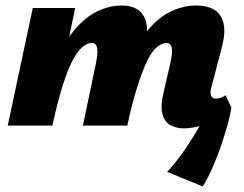

<svg xmlns="http://www.w3.org/2000/svg" viewBox="-20 -456 886 697"><path d="M647 10Q620 10 599 -1.5Q578 -13 570 -41Q562 -69 573 -117L598 -225Q607 -265 603.5 -282.5Q600 -300 585 -300Q568 -300 550 -285.5Q532 -271 515 -236.5Q498 -202 479.5 -144.5Q461 -87 442 0H383Q408 -130 442.5 -215Q477 -300 518 -348Q559 -396 603.5 -416Q648 -436 692 -436Q734 -436 759.5 -419.5Q785 -403 792 -369Q799 -335 785 -283L747 -138Q742 -120 746 -109Q750 -98 763 -98Q770 -98 778.5 -100.5Q787 -103 799 -110L820 -65Q797 -40 766.5 -23.5Q736 -7 705 1.5Q674 10 647 10ZM8 0 99 -427H253L164 0ZM115 0Q139 -126 172.5 -210Q206 -294 247 -343.5Q288 -393 332.5 -414.5Q377 -436 422 -436Q481 -436 502.5 -396Q524 -356 505 -283L436 0H281L328 -225Q336 -264 332.5 -282Q329 -300 314 -300Q295 -300 277 -283.5Q259 -267 241 -231.5Q223 -196 205.5 -138.5Q188 -81 170 0ZM716 221 587 168Q622 130 652.5 85Q683 40 707 -2Q731 -44 744 -74L820 -65Q817 -44 807.5 -8.5Q798 27 784 68.5Q770 110 752.5 150Q735 190 716 221Z"/></svg>

Font: Ysabeau Infant Black
Style: Italic
Weight: 900
Italic angle: -12°
Designer: Christian Thalmann (Catharsis Fonts)
Version: Version 2.001;gftools[0.9.30]; featfreeze: ss01,ss02,lnum